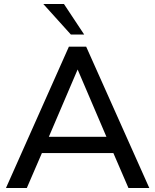

<svg xmlns="http://www.w3.org/2000/svg" viewBox="-20 -947 781 967"><path d="M627 0 551 -176H191L115 0H10L327 -712H414L732 0ZM226 -258H516L371 -597ZM337 -773 198 -927H302L404 -773Z"/></svg>

Font: Muli SemiBold
Style: Regular
Weight: 600
Designer: Vernon Adams
Foundry: Vernon Adams
Version: Version 2.000